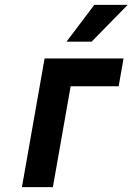

<svg xmlns="http://www.w3.org/2000/svg" viewBox="-20 -768 544 788"><path d="M467 -414 487 -528H163L70 0H197L270 -414ZM367 -748 253 -597H356L504 -748Z"/></svg>

Font: Asimov
Style: NarIt
Weight: 500
Designer: Google
Version: Version 2.000980; 2014